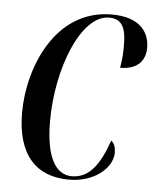

<svg xmlns="http://www.w3.org/2000/svg" viewBox="-45 -582 514 631"><g transform="rotate(5 212.0 -266.5)"><path d="M205 10C292 10 348 -43 348 -91C348 -113 341 -124 333 -130C304 -47 270 -2 214 -2C160 -2 127 -58 127 -177C127 -349 198 -532 291 -532C326 -532 346 -513 347 -455C348 -424 346 -396 341 -371C403 -371 424 -406 424 -444C424 -496 391 -543 299 -543C112 -543 33 -344 33 -196C33 -56 98 10 205 10Z"/></g></svg>

Font: Noto Serif Display ExtraCondensed Medium
Style: Italic
Weight: 500
Width: 2
Italic angle: -12°
Designer: Monotype Design Team
Foundry: Monotype Imaging Inc.
Version: Version 2.009